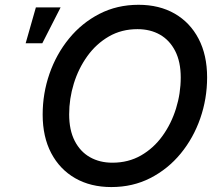

<svg xmlns="http://www.w3.org/2000/svg" viewBox="-20 -758 897 789"><path d="M437.5 10.7Q352.5 10.7 289.1 -25.6Q225.6 -62 190.4 -128.9Q155.3 -195.8 155.3 -287.1Q155.3 -374 183.3 -454.8Q211.4 -535.6 263.7 -599.6Q315.9 -663.6 388.4 -700.9Q460.9 -738.3 549.3 -738.3Q634.8 -738.3 698 -701.9Q761.2 -665.5 796.1 -598.6Q831.1 -531.7 831.1 -439.9Q831.1 -352.5 803 -271.7Q774.9 -190.9 722.7 -127.2Q670.4 -63.5 598.1 -26.4Q525.9 10.7 437.5 10.7ZM441.9 -89.4Q507.3 -89.4 559.3 -119.1Q611.3 -148.9 647.7 -199.5Q684.1 -250 703.4 -312.3Q722.7 -374.5 722.7 -439.5Q722.7 -503.9 700 -548.3Q677.2 -592.8 637.5 -615.5Q597.7 -638.2 544.9 -638.2Q479.5 -638.2 427.5 -608.2Q375.5 -578.1 339.1 -527.6Q302.7 -477.1 283.4 -414.8Q264.2 -352.5 264.2 -288.1Q264.2 -223.6 286.9 -179.2Q309.6 -134.8 349.6 -112.1Q389.6 -89.4 441.9 -89.4ZM85.4 -580.1 127.4 -727.5H229L153.8 -580.1Z"/></svg>

Font: Inter 24pt Medium
Style: Italic
Weight: 500
Italic angle: -9.3988°
Designer: Rasmus Andersson
Foundry: rsms
Version: Version 4.001;git-66647c0bb